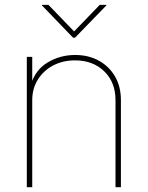

<svg xmlns="http://www.w3.org/2000/svg" viewBox="-20 -777 614 797"><path d="M113.8 -361.3V0H91.3V-541H113.8V-423.8H107.9Q125.5 -486.3 177.5 -517.6Q229.5 -548.8 291.5 -548.8Q347.7 -548.8 390.4 -525.1Q433.1 -501.5 457.5 -459.5Q481.9 -417.5 481.9 -361.3V0H459.5V-361.3Q459.5 -435.5 412.6 -481Q365.7 -526.4 291.5 -526.4Q240.7 -526.4 200.4 -505.1Q160.2 -483.9 137 -446.5Q113.8 -409.2 113.8 -361.3ZM181.2 -756.8 287.6 -646.5 394 -756.8H421.4V-754.4L291.5 -620.6H283.2L154.3 -754.4V-756.8Z"/></svg>

Font: Inter 17pt Thin
Style: Regular
Weight: 250
Version: Version 4.001;git-66647c0bb